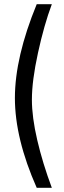

<svg xmlns="http://www.w3.org/2000/svg" viewBox="-20 -770 304 915"><path d="M51 -303Q51 -497 155 -750H227Q190 -651 161 -518Q132 -385 132 -295Q132 -212 157.5 -102.5Q183 7 227 125H155Q51 -110 51 -303Z"/></svg>

Font: Cairo
Style: Regular
Weight: 400
Designer: Mohamed Gaber, the designers of Titillium
Foundry: Kief Type Foundry
Version: Version 2.009; ttfautohint (v1.5.33-1714) -l 8 -r 50 -G 200 